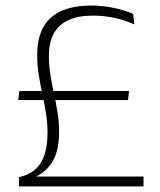

<svg xmlns="http://www.w3.org/2000/svg" viewBox="-20 -669 574 689"><path d="M45.5 -310 49.5 -342.5H443L439.5 -310ZM103.5 -35.5H495V0H48V-33L62 -37Q92 -46 111.5 -65.8Q131 -85.5 140.8 -117.2Q150.5 -149 150.5 -192.5Q150.5 -228.5 145 -262.5Q139.5 -296.5 132.2 -330.2Q125 -364 119.2 -399Q113.5 -434 113.5 -472.5Q113.5 -561 161.8 -605Q210 -649 308 -649Q349.5 -649 389 -640.5Q428.5 -632 458 -619L462 -581.5Q426 -597.5 389 -605.2Q352 -613 313 -613Q261.5 -613 226.5 -597.2Q191.5 -581.5 173.5 -549.8Q155.5 -518 155.5 -469.5Q155.5 -433.5 161 -399.8Q166.5 -366 173.8 -332.5Q181 -299 186.5 -265.2Q192 -231.5 192 -195.5Q192 -130.5 170.2 -92.2Q148.5 -54 107 -34Z"/></svg>

Font: Anek Tamil Medium ExtraLight
Style: Regular
Weight: 250
Version: Version 1.003